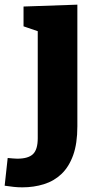

<svg xmlns="http://www.w3.org/2000/svg" viewBox="-89 -561 410 824"><path d="M7 243Q-13 243 -30.5 241Q-48 239 -69 236L-56 117Q-44 118 -33.5 119Q-23 120 -15 120Q32 120 52.5 100.5Q73 81 73 32V-441L88 -422L12 -448V-533L243 -541V-19Q243 55 225 105Q207 155 175 185.5Q143 216 99.5 229.5Q56 243 7 243Z"/></svg>

Font: Bitter Thin ExtraBold
Style: Regular
Weight: 800
Version: Version 3.020